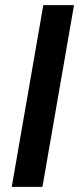

<svg xmlns="http://www.w3.org/2000/svg" viewBox="-20 -731 319 751"><path d="M146 0H25.9L149.4 -710.9H269.5Z"/></svg>

Font: Roboto Medium
Style: Italic
Weight: 500
Italic angle: -12°
Designer: Google
Version: Version 2.134; 2016